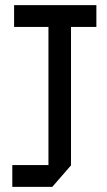

<svg xmlns="http://www.w3.org/2000/svg" viewBox="-20 -728 417 749"><path d="M169 -84V-623L242 -708H257V-84ZM28 1V-84H257V-83L184 1ZM35 -623V-708H242L169 -623ZM257 -623V-708H356V-623Z"/></svg>

Font: Foldit
Style: Regular
Weight: 400
Version: Version 1.003